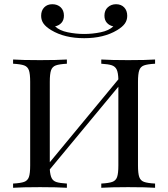

<svg xmlns="http://www.w3.org/2000/svg" viewBox="-20 -890 797 910"><path d="M634 -502V-106Q634 -68 640 -51Q646 -34 662.5 -28Q679 -22 715 -20V0Q673 -3 587 -3Q506 -3 460 0V-20Q496 -22 512.5 -28Q529 -34 535 -51Q541 -68 541 -106V-479L216 -87Q218 -59 225 -45.5Q232 -32 248 -27Q264 -22 297 -20V0Q251 -3 170 -3Q84 -3 42 0V-20Q78 -22 94.5 -28Q111 -34 117 -51Q123 -68 123 -106V-502Q123 -540 117 -557Q111 -574 94.5 -580Q78 -586 42 -588V-608Q84 -605 170 -605Q250 -605 297 -608V-588Q261 -586 244.5 -580Q228 -574 222 -557Q216 -540 216 -502V-121L541 -514Q540 -546 533 -560.5Q526 -575 510 -580.5Q494 -586 460 -588V-608Q506 -605 587 -605Q673 -605 715 -608V-588Q679 -586 662.5 -580Q646 -574 640 -557Q634 -540 634 -502ZM583 -815Q583 -794 571.5 -778Q560 -762 535 -747Q472 -709 379 -709Q286 -709 223 -747Q198 -762 186.5 -778Q175 -794 175 -815Q175 -840 189.5 -855Q204 -870 228 -870Q252 -870 267.5 -855.5Q283 -841 283 -816Q283 -795 271.5 -782Q260 -769 241 -765Q262 -745 301 -737Q340 -729 379 -729Q418 -729 457 -737Q496 -745 517 -765Q498 -769 486.5 -782Q475 -795 475 -816Q475 -841 491 -855.5Q507 -870 530 -870Q554 -870 568.5 -855Q583 -840 583 -815Z"/></svg>

Font: Playfair Display SC
Style: Regular
Weight: 400
Designer: Claus Eggers Sørensen
Foundry: Claus Eggers Sørensen
Version: Version 1.200; ttfautohint (v1.6)